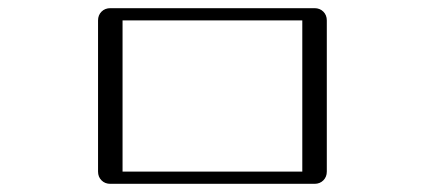

<svg xmlns="http://www.w3.org/2000/svg" viewBox="-20 -595 1040 470"><path d="M220 -175V-545Q220 -558 228.5 -566.5Q237 -575 250 -575H750Q763 -575 771.5 -566.5Q780 -558 780 -545V-175Q780 -162 771.5 -153.5Q763 -145 750 -145H250Q237 -145 228.5 -153.5Q220 -162 220 -175ZM720 -175V-545H280V-175Z"/></svg>

Font: GL-CurulMinamoto Light
Style: Regular
Weight: 300
Designer: Eunice (kana); Ryoko NISHIZUKA 西塚涼子 (ideographs); Frank Grießhammer (Latin, Greek & Cyrillic); Wenlong ZHANG
Foundry: Gutenberg Labo; Adobe
Version: Version 1.002